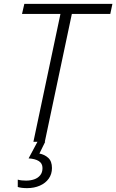

<svg xmlns="http://www.w3.org/2000/svg" viewBox="-20 -734 602 994"><path d="M153 0 293 -662H94L106 -714H562L551 -662H352L212 0ZM120 240Q106 240 93.5 238.5Q81 237 72 234V196Q82 199 93.5 200Q105 201 115 201Q138 201 157 194.5Q176 188 188 173.5Q200 159 200 136Q200 112 181 100Q162 88 128 86L174 0H214L184 61Q211 66 230 83.5Q249 101 249 136Q249 167 232.5 190.5Q216 214 186.5 227Q157 240 120 240Z"/></svg>

Font: Noto Sans Display Light
Style: Italic
Weight: 300
Italic angle: -12°
Designer: Monotype Design Team
Foundry: Monotype Imaging Inc.
Version: Version 2.003